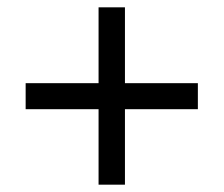

<svg xmlns="http://www.w3.org/2000/svg" viewBox="-20 -615 612 524"><path d="M321 -388H520V-317H321V-111H249V-317H50V-388H249V-595H321Z"/></svg>

Font: Noto Sans Bassa Vah
Style: Regular
Weight: 400
Designer: Monotype Design Team
Foundry: Monotype Imaging Inc.
Version: Version 2.002